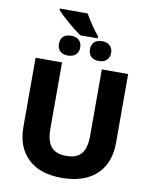

<svg xmlns="http://www.w3.org/2000/svg" viewBox="-109 -1130 975 1221"><g transform="rotate(10 378.0 -519.5)"><path d="M176.8 -1048.8V-1039.1C213.4 -998.5 287.1 -935.5 334 -903.8H446.8V-917C413.6 -954.1 382.8 -1003.9 356 -1048.8ZM277.8 -891.1C235.4 -891.1 210 -869.6 210 -827.1C210 -785.6 235.4 -763.2 277.8 -763.2C319.3 -763.2 347.2 -785.6 347.2 -827.1C347.2 -869.6 319.3 -891.1 277.8 -891.1ZM478 -891.1C436.5 -891.1 410.2 -869.6 410.2 -827.1C410.2 -785.6 436.5 -763.2 478 -763.2C517.6 -763.2 546.9 -785.6 546.9 -827.1C546.9 -869.6 517.6 -891.1 478 -891.1ZM676.8 -713.9H506.8V-286.1C506.8 -179.2 468.3 -132.8 378.9 -132.8C293.5 -132.8 250 -175.8 250 -285.2V-713.9H79.1V-266.1C79.1 -180.7 104.5 -113.8 155.3 -64.5C205.6 -15.1 278.8 9.8 375 9.8C577.6 9.8 676.8 -104.5 676.8 -267.1Z"/></g></svg>

Font: Noto Reveo Sans
Style: Regular
Weight: 800
Designer: Monotype Design Team
Foundry: Monotype Imaging Inc.
Version: Version 2.007